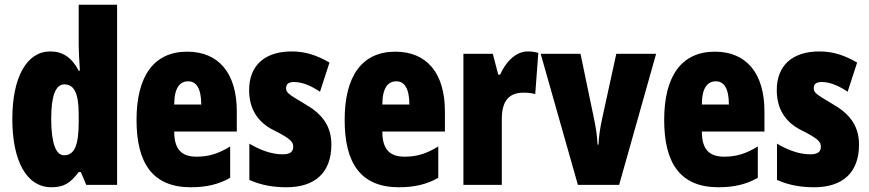

<svg xmlns="http://www.w3.org/2000/svg" viewBox="-20 -780 3668 810"><path d="M197 10C250 10 277 -8 312 -54H321L344 0H474V-760H312V-588C312 -567 314 -532 317 -482H312C282 -539 243 -563 192 -563C93 -563 32 -455 32 -278C32 -101 92 10 197 10ZM250 -125C216 -125 196 -175 196 -280C196 -376 215 -424 251 -424C294 -424 312 -385 312 -297V-265C312 -166 294 -125 250 -125Z M770 -562C629 -562 556 -459 556 -274C556 -90 625 10 785 10C849 10 903 -2 951 -30V-162C900 -131 860 -119 809 -119C745 -119 715 -151 715 -225H979V-310C979 -472 902 -562 770 -562ZM774 -437C807 -437 829 -409 829 -339H715C715 -411 740 -437 774 -437Z M1378 -170C1378 -255 1332 -304 1265 -342C1194 -384 1187 -390 1187 -408C1187 -426 1198 -434 1221 -434C1259 -434 1297 -415 1330 -393L1370 -516C1317 -547 1268 -563 1211 -563C1096 -563 1031 -503 1031 -400C1031 -322 1066 -265 1134 -231C1211 -193 1217 -179 1217 -161C1217 -138 1202 -129 1172 -129C1122 -129 1072 -150 1032 -174V-21C1083 2 1135 10 1189 10C1308 10 1378 -51 1378 -170Z M1648 -562C1507 -562 1434 -459 1434 -274C1434 -90 1503 10 1663 10C1727 10 1781 -2 1829 -30V-162C1778 -131 1738 -119 1687 -119C1623 -119 1593 -151 1593 -225H1857V-310C1857 -472 1780 -562 1648 -562ZM1652 -437C1685 -437 1707 -409 1707 -339H1593C1593 -411 1618 -437 1652 -437Z M2206 -563C2151 -563 2109 -510 2090 -465H2082L2059 -553H1935V0H2097V-278C2097 -350 2124 -389 2188 -389C2209 -389 2225 -387 2238 -383L2251 -557C2231 -562 2219 -563 2206 -563Z M2418 0H2592L2748 -553H2580L2521 -283C2512 -242 2506 -204 2505 -170H2501C2499 -211 2493 -246 2485 -284L2429 -553H2261Z M2996 -562C2855 -562 2782 -459 2782 -274C2782 -90 2851 10 3011 10C3075 10 3129 -2 3177 -30V-162C3126 -131 3086 -119 3035 -119C2971 -119 2941 -151 2941 -225H3205V-310C3205 -472 3128 -562 2996 -562ZM3000 -437C3033 -437 3055 -409 3055 -339H2941C2941 -411 2966 -437 3000 -437Z M3604 -170C3604 -255 3558 -304 3491 -342C3420 -384 3413 -390 3413 -408C3413 -426 3424 -434 3447 -434C3485 -434 3523 -415 3556 -393L3596 -516C3543 -547 3494 -563 3437 -563C3322 -563 3257 -503 3257 -400C3257 -322 3292 -265 3360 -231C3437 -193 3443 -179 3443 -161C3443 -138 3428 -129 3398 -129C3348 -129 3298 -150 3258 -174V-21C3309 2 3361 10 3415 10C3534 10 3604 -51 3604 -170Z"/></svg>

Font: Noto Sans Ethiopic ExtraCondensed Black
Style: Regular
Weight: 900
Width: 2
Designer: Monotype Design Team
Foundry: Monotype Imaging Inc.
Version: Version 2.102